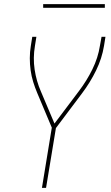

<svg xmlns="http://www.w3.org/2000/svg" viewBox="-20 -914 540 934"><path d="M184 0 232 -293 161 -462Q150 -488 141.5 -515.5Q133 -543 129 -572Q125 -601 125 -631Q125 -661 130 -691L137 -735H157L150 -691Q140 -632 148.5 -575.5Q157 -519 179 -469L245 -313L364 -471Q402 -521 429.5 -577Q457 -633 466 -691L474 -735H493L486 -691Q476 -630 447.5 -571.5Q419 -513 379 -460L252 -291L204 0ZM190 -876V-894H490V-876Z"/></svg>

Font: Iosevka Curly Thin Oblique
Style: Regular
Weight: 100
Italic angle: -9°
Monospace: yes
Designer: Belleve Invis
Foundry: Belleve Invis
Version: Version 11.1.0; ttfautohint (v1.8.3)